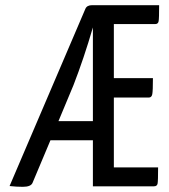

<svg xmlns="http://www.w3.org/2000/svg" viewBox="-20 -720 655 742"><path d="M420 -343V-73H591Q591 -21 589 -10.5Q587 0 575 0H339V-178H175L106 -14Q100 2 68 2Q45 2 17 -1L310 -686Q316 -700 336 -700H360H595Q595 -649 593 -638Q591 -627 580 -627H420V-418H571Q571 -369 568.5 -356Q566 -343 555 -343ZM206 -252H339V-614Q304 -494 264 -391Z"/></svg>

Font: Yanone Kaffeesatz
Style: Regular
Weight: 400
Designer: Yanone (Cyrillic: Daniel Pouzeot)
Foundry: Yanone
Version: Version 1.003;PS 001.003;hotconv 1.0.88;makeotf.lib2.5.64775